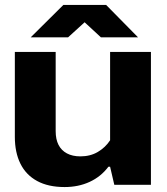

<svg xmlns="http://www.w3.org/2000/svg" viewBox="-20 -747 676 776"><path d="M590 -537V0H442L425 -73H418Q388 -33 342.5 -12Q297 9 241 9Q175 9 130 -15.5Q85 -40 62.5 -85.5Q40 -131 40 -194V-537H205V-217Q205 -184 216.5 -161.5Q228 -139 250.5 -127Q273 -115 305 -115Q345 -115 375.5 -133Q406 -151 425 -180V-537ZM104 -596 236 -727H409L538 -596H388L322 -657L255 -596Z"/></svg>

Font: Hubot Sans
Style: Bold
Weight: 700
Designer: Deni Anggara
Foundry: GitHub, Inc., Subsidiary of Microsoft Corporation
Version: Version 2.000